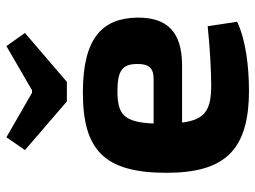

<svg xmlns="http://www.w3.org/2000/svg" viewBox="-119 -667 798 600"><g transform="rotate(-90 280.0 -367.0)"><path d="M263 -557H324L477 -688L436 -746L298 -666H290L151 -746L111 -688ZM375 -197C482 -197 525 -245 525 -335C524 -448 459 -507 291 -507C112 -507 40 -441 40 -246C40 -64 110 12 297 12C367 12 454 3 512 -25L498 -117C431 -110 359 -106 314 -106C239 -106 206 -123 197 -197ZM194 -286C198 -379 222 -399 296 -399C360 -399 380 -383 380 -337C380 -309 374 -286 334 -286Z"/></g></svg>

Font: SnT
Style: Bold
Weight: 700
Designer: Natanael Gama
Version: Version 1.001;PS 001.001;hotconv 1.0.70;makeotf.lib2.5.58329